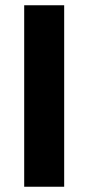

<svg xmlns="http://www.w3.org/2000/svg" viewBox="-20 -710 336 730"><path d="M224 0H72V-690H224Z"/></svg>

Font: Exo 2.0
Style: Bold
Weight: 700
Designer: Natanael Gama
Version: Version 1.001;PS 001.001;hotconv 1.0.70;makeotf.lib2.5.58329